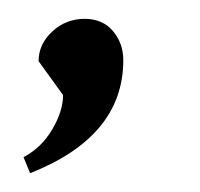

<svg xmlns="http://www.w3.org/2000/svg" viewBox="-20 -102 212 204"><path d="M12 82 5 65Q24 55 35.5 35.5Q47 16 47 -1L21 -37Q21 -55 35.5 -68.5Q50 -82 70 -82Q89 -82 100 -69Q111 -56 111 -38Q111 43 12 82Z"/></svg>

Font: Lemonada Light
Style: Regular
Weight: 300
Designer: Mohamed Gaber (Arabic), Eduardo Tunni (Latin)
Foundry: Kief Type Foundry
Version: Version 4.004